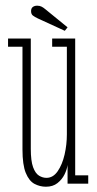

<svg xmlns="http://www.w3.org/2000/svg" viewBox="-20 -662 349 692"><path d="M145.5 11Q124 11 104.5 0.8Q85 -9.5 73 -38.5Q61 -67.5 61 -123.5V-493.5H9V-523H91V-125.5Q91 -82 99.2 -59.5Q107.5 -37 120.5 -29Q133.5 -21 147.5 -21Q171.5 -21 188 -45Q204.5 -69 212.8 -105Q221 -141 221 -177.5V-493.5H168V-523H251V-30H298V0H223.5V-67.5Q221.5 -51.5 212.5 -33.2Q203.5 -15 187 -2Q170.5 11 145.5 11ZM213.5 -551 116.5 -595.5Q105 -601 98.5 -606Q92 -611 92 -622Q92 -632 98.2 -636.8Q104.5 -641.5 114 -641.5Q123 -641.5 129.5 -638.2Q136 -635 142.5 -629.5L223.5 -563.5Z"/></svg>

Font: Imbue Thin 10pt Thin
Style: Regular
Weight: 250
Version: Version 1.102